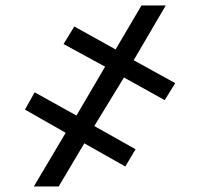

<svg xmlns="http://www.w3.org/2000/svg" viewBox="-20 -675 724 695"><path d="M428.7 -394.5 321.3 -218.8 470.7 -134.8 433.6 -72.3 285.2 -156.2 192.4 0H102.5L217.8 -194.3L70.3 -278.3L105.5 -340.8L256.8 -256.8L360.4 -433.6L210 -515.6L249 -579.1L398.4 -496.1L492.2 -655.3H580.1L463.9 -457L614.3 -374L576.2 -312.5Z"/></svg>

Font: Inter Display Black
Style: Regular
Weight: 900
Designer: Rasmus Andersson
Foundry: rsms
Version: Version 4.000;git-a52131595